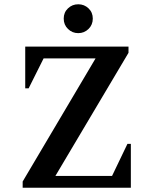

<svg xmlns="http://www.w3.org/2000/svg" viewBox="-20 -878 718 898"><path d="M86 0V-29L427 -605H184L114 -465H98V-660H581V-631L239 -55H504L576 -205H592V0ZM346 -723Q318 -723 298 -742.5Q278 -762 278 -791Q278 -820 298 -839Q318 -858 346 -858Q374 -858 394 -839Q414 -820 414 -791Q414 -762 394 -742.5Q374 -723 346 -723Z"/></svg>

Font: Spectral SC SemiBold
Style: Regular
Weight: 600
Designer: Jean-Baptiste Levee
Foundry: Production Type
Version: Version 2.001